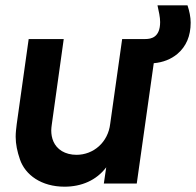

<svg xmlns="http://www.w3.org/2000/svg" viewBox="-20 -691 738 723"><path d="M223 12C287 12 343 -12 380 -61L371 0H495L559 -453C594 -456 624 -468 648 -488C681 -516 698 -555 698 -606C698 -627 693 -650 686 -671H573C578 -648 583 -627 583 -608C583 -550 549 -544 527 -544H440L395 -225C387 -155 332 -108 268 -108C247 -108 228 -113 213 -122C182 -141 173 -172 173 -200C173 -207 174 -214 175 -222L220 -544H88L43 -224C41 -207 39 -192 39 -176C39 -148 45 -120 55 -91C75 -32 136 12 223 12Z"/></svg>

Font: Plus Jakarta Sans
Style: Bold Italic
Weight: 700
Italic angle: -8°
Designer: Gumpita Rahayu
Foundry: Tokotype
Version: Version 2.071;gftools[0.9.30]